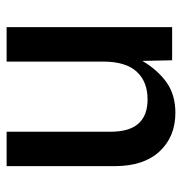

<svg xmlns="http://www.w3.org/2000/svg" viewBox="-5 -535 550 580"><g transform="rotate(-90 270.0 -245.0)"><path d="M219.2 9.8Q147 9.8 102.5 -38.1Q58.1 -85.9 58.1 -173.8V-500H162.1V-185.1Q162.1 -74.2 259.8 -74.2Q313.5 -74.2 343.8 -107.4Q374 -140.6 374 -209V-500H478V0H377.9L376 -89.8Q348.1 -43 310.8 -16.6Q273.4 9.8 219.2 9.8Z"/></g></svg>

Font: TASA Orbiter Deck Medium
Style: Regular
Weight: 500
Designer: Weizhong Zhang
Version: Version 1.000;Glyphs 3.1.2 (3151)